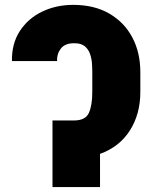

<svg xmlns="http://www.w3.org/2000/svg" viewBox="-20 -757 616 777"><path d="M192.4 0V-269.5H281.2Q326.2 -270 339.8 -300.3Q353.5 -330.6 353.5 -384.8V-464.8Q353.5 -481 352.1 -501Q350.6 -521 344 -539.6Q337.4 -558.1 322.8 -570.1Q308.1 -582 281.2 -582Q243.2 -582.5 226.3 -560.5Q209.5 -538.6 210.9 -509.8H28.3Q27.3 -581.1 60.5 -631.8Q93.8 -682.6 150.6 -710Q207.5 -737.3 276.4 -737.3Q361.3 -737.3 422.1 -702.1Q482.9 -667 515.4 -605.7Q547.9 -544.4 547.9 -464.8V-384.8Q547.9 -295.4 505.6 -229Q463.4 -162.6 384.8 -134.3V0Z"/></svg>

Font: Inter Tight Black
Style: Regular
Weight: 900
Designer: Rasmus Andersson
Foundry: rsms
Version: Version 3.004; ttfautohint (v1.8.4.7-5d5b)